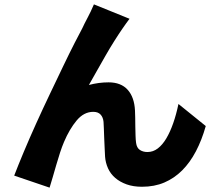

<svg xmlns="http://www.w3.org/2000/svg" viewBox="-20 -805 996 879"><path d="M573 -719Q565 -709 557.5 -698Q550 -687 542 -676Q524 -650 503.5 -617.5Q483 -585 463 -550Q443 -515 423.5 -480.5Q404 -446 387 -416Q432 -428 477 -428Q534 -428 564.5 -394Q595 -360 598 -299Q599 -286 599 -266.5Q599 -247 599.5 -226Q600 -205 600.5 -185Q601 -165 603 -151Q606 -128 620.5 -118.5Q635 -109 655 -109Q681 -109 702.5 -125.5Q724 -142 741.5 -171.5Q759 -201 773 -241Q787 -281 797 -329L922 -228Q904 -164 877 -112.5Q850 -61 814 -25Q778 11 732.5 30.5Q687 50 630 50Q590 50 559.5 39Q529 28 507.5 9.5Q486 -9 474.5 -34.5Q463 -60 461 -88Q460 -106 459 -129Q458 -152 457 -174.5Q456 -197 455.5 -216Q455 -235 454 -247Q452 -268 440.5 -280.5Q429 -293 407 -293Q364 -293 331 -253.5Q298 -214 273 -155Q264 -134 255 -106.5Q246 -79 237.5 -49.5Q229 -20 221 7.5Q213 35 207 54L45 -1Q63 -48 89 -110Q115 -172 145.5 -239.5Q176 -307 208.5 -375Q241 -443 269.5 -502.5Q298 -562 321.5 -608Q345 -654 357 -676Q366 -696 380.5 -723Q395 -750 410 -785Z"/></svg>

Font: Kinto Sans Black
Style: Regular
Weight: 900
Designer: Authors: Ryoko NISHIZUKA  (kana & ideographs); Paul D. Hunt (Latin, Greek & Cyrillic); Wenlong ZHANG  (bopomofo); Sandol
Foundry: Adobe Systems Incorporated, ookami Inc.
Version: Version 0.001